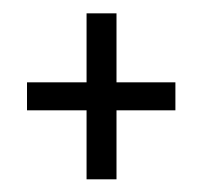

<svg xmlns="http://www.w3.org/2000/svg" viewBox="-20 -388 314 295"><path d="M113 -112.5H159V-218.5H249.5V-261.5H159V-367.5H113V-261.5H21.5V-218.5H113Z"/></svg>

Font: Anybody Expanded Light
Style: Regular
Weight: 300
Width: 7
Version: Version 1.113;gftools[0.9.25]